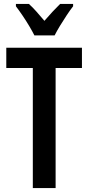

<svg xmlns="http://www.w3.org/2000/svg" viewBox="-20 -957 451 977"><path d="M263 0H147V-611H12V-714H397V-611H263ZM155 -777Q145 -797 129 -824Q113 -851 95 -877.5Q77 -904 61 -925V-937H127Q145 -921 165 -898.5Q185 -876 206 -851Q230 -879 247.5 -897.5Q265 -916 286 -937H352V-925Q337 -906 319.5 -879.5Q302 -853 285.5 -826Q269 -799 258 -777Z"/></svg>

Font: Noto Sans Devanagari UI ExtraCondensed SemiBold
Style: Regular
Weight: 600
Width: 2
Designer: Jelle Bosma - Monotype Design Team
Foundry: Monotype Imaging Inc.
Version: Version 2.004; ttfautohint (v1.8.4.7-5d5b)